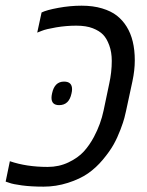

<svg xmlns="http://www.w3.org/2000/svg" viewBox="-53 -660 529 689"><path d="M401.4 -564.5Q430.7 -517.6 430.7 -443.4Q430.7 -408.2 422.4 -369.1L399.4 -262.2Q396.5 -249.5 393.3 -236.6Q390.1 -223.6 379.2 -194.6Q368.2 -165.5 354.5 -141.1Q340.8 -116.7 316.4 -87.4Q292 -58.1 262.9 -37.8Q233.9 -17.6 190.9 -3.9Q147.9 9.8 103.5 9.8Q59.1 9.8 26.1 5.4Q-6.8 1 -19.5 -3.9L-32.7 -8.3L-17.6 -81.5Q42 -61 118.2 -61Q158.7 -61 192.9 -77.4Q227.1 -93.8 247.6 -116.2Q268.1 -138.7 284.2 -168.9Q308.6 -214.8 318.8 -263.7L338.9 -359.4Q348.1 -400.9 348.1 -441.4Q348.1 -472.7 339.1 -497.3Q330.1 -522 316.9 -535.6Q303.7 -549.3 280 -558.6Q256.3 -567.9 220.5 -567.9Q184.6 -567.9 148.4 -561.8Q112.3 -555.7 96.7 -549.3L80.6 -543L96.2 -615.2Q113.8 -624 156.2 -631.8Q198.7 -639.6 239.7 -639.6Q280.8 -639.6 313.2 -629.9Q345.7 -620.1 366.5 -603.8Q387.2 -587.4 401.4 -564.5ZM176.8 -367.2Q205.6 -367.2 205.6 -339.8Q205.6 -333 203.6 -324.7Q194.8 -282.7 159.2 -282.7Q131.8 -282.7 131.8 -309.1Q131.8 -315.9 133.8 -324.7Q142.6 -367.2 176.8 -367.2Z"/></svg>

Font: Open Sans Hebrew
Style: Italic
Weight: 400
Italic angle: -12°
Foundry: Ascender Corporation, Yanek Iontef
Version: Version 2.001;PS 002.001;hotconv 1.0.70;makeotf.lib2.5.58329